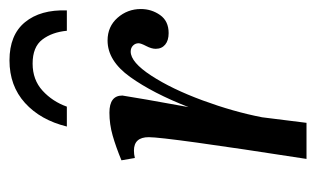

<svg xmlns="http://www.w3.org/2000/svg" viewBox="-154 -528 682 415"><g transform="rotate(-90 187.5 -321.0)"><path d="M98 -341Q98 -373 69 -373Q61 -373 53 -371L48 -400Q77 -412 101.5 -419Q126 -426 151 -426Q188 -426 188 -398Q183 -365 163 -255Q193 -332 228 -381Q263 -430 307 -430Q337 -430 356 -408.5Q375 -387 375 -358Q375 -335 362 -316.5Q349 -298 323 -298Q307 -298 298 -305.5Q289 -313 289 -326Q289 -335 295 -346.5Q301 -358 301 -363Q301 -370 296 -375Q291 -380 283 -380Q260 -380 231 -335.5Q202 -291 177.5 -224.5Q153 -158 141 -96L129 0H51Q98 -303 98 -341ZM264 -642Q319 -642 346.5 -608.5Q374 -575 372 -518H328Q325 -550 309 -571Q293 -592 257 -592Q222 -592 198.5 -570.5Q175 -549 164 -518H121Q135 -575 172 -608.5Q209 -642 264 -642Z"/></g></svg>

Font: Unna
Style: Italic
Weight: 400
Italic angle: -8.05°
Designer: Jorge de Buen Unna
Foundry: Omnibus-Type
Version: Version 2.008